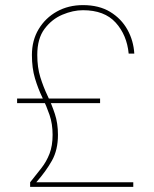

<svg xmlns="http://www.w3.org/2000/svg" viewBox="-20 -732 605 752"><path d="M98 0V-18Q122 -48 142 -73.5Q162 -99 174 -130Q186 -161 186 -204Q186 -247 174 -282Q162 -317 145.5 -351Q129 -385 117 -425Q105 -465 105 -517Q105 -574 131.5 -618Q158 -662 203 -687Q248 -712 305 -712Q368 -712 411.5 -685.5Q455 -659 479 -616Q503 -573 506 -522H484Q477 -595 433 -643.5Q389 -692 305 -692Q266 -692 224.5 -674.5Q183 -657 154.5 -619Q126 -581 126 -517Q126 -468 138 -429.5Q150 -391 166.5 -356.5Q183 -322 195 -285.5Q207 -249 207 -204Q207 -145 183.5 -103Q160 -61 122 -18H502V0ZM47 -328V-346H372V-328Z"/></svg>

Font: DM Sans 10pt Thin
Style: Regular
Weight: 250
Version: Version 4.004;gftools[0.9.30]